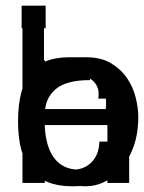

<svg xmlns="http://www.w3.org/2000/svg" viewBox="-20 -648 510 680"><path d="M298.8 -364.3Q213.9 -364.3 176.3 -331.5Q138.7 -298.8 138.7 -243.2V0H59.6V-434.6H138.7V-375Q147.5 -389.6 157.7 -400.4Q168 -411.1 185.5 -418.9Q203.1 -426.8 230 -430.7Q256.8 -434.6 298.8 -434.6V-364.3Z M437.5 -138.7Q432.6 -112.3 419.4 -85.4Q406.2 -58.6 382.8 -37.1Q359.4 -15.6 324.2 -2Q289.1 11.7 241.2 11.7Q186.5 11.7 148.9 -9.8Q111.3 -31.2 87.9 -64.9Q64.5 -98.6 54.2 -139.2Q43.9 -179.7 43.9 -216.8Q43.9 -257.8 54.2 -298.3Q64.5 -338.9 87.9 -371.6Q111.3 -404.3 150.4 -424.8Q189.5 -445.3 247.1 -445.3Q310.5 -445.3 348.6 -423.8Q386.7 -402.3 407.2 -371.6Q427.7 -340.8 434.1 -306.2Q440.4 -271.5 440.4 -246.1Q440.4 -236.3 439.9 -225.6Q439.5 -214.8 437.5 -205.1H127Q127 -170.9 133.3 -142.1Q139.6 -113.3 153.3 -91.3Q167 -69.3 189.5 -57.1Q211.9 -44.9 243.2 -44.9Q273.4 -44.9 293.5 -54.2Q313.5 -63.5 326.7 -77.6Q339.8 -91.8 346.2 -107.9Q352.5 -124 354.5 -138.7ZM354.5 -261.7Q357.4 -285.2 353.5 -308.6Q349.6 -332 336.9 -350.1Q324.2 -368.2 301.3 -379.4Q278.3 -390.6 243.2 -390.6Q210.9 -390.6 189.9 -377.4Q168.9 -364.3 155.8 -344.7Q142.6 -325.2 136.2 -302.7Q129.9 -280.3 127 -261.7Z M410.2 -146.5Q410.2 -117.2 401.4 -88.4Q392.6 -59.6 372.1 -37.6Q351.6 -15.6 317.9 -2Q284.2 11.7 235.4 11.7Q137.7 11.7 90.8 -45.4Q43.9 -102.5 43.9 -216.8Q43.9 -332 86.4 -388.7Q128.9 -445.3 226.6 -445.3Q276.4 -445.3 311.5 -434.6Q346.7 -423.8 368.7 -404.3Q390.6 -384.8 399.4 -357.9Q408.2 -331.1 405.3 -298.8H328.1Q332 -324.2 324.2 -341.3Q316.4 -358.4 300.3 -368.7Q284.2 -378.9 263.2 -382.8Q242.2 -386.7 220.7 -386.7Q200.2 -386.7 181.6 -377.9Q163.1 -369.1 149.9 -349.1Q136.7 -329.1 128.9 -296.4Q121.1 -263.7 121.1 -216.8Q121.1 -123 150.9 -85Q180.7 -46.9 235.4 -46.9Q263.7 -46.9 282.2 -57.1Q300.8 -67.4 312 -82.5Q323.2 -97.7 327.6 -114.7Q332 -131.8 332 -146.5H410.2Z M56.6 -547.9V-627.9H141.6V-547.9ZM59.6 0V-434.6H138.7V0Z M469.7 -235.4Q469.7 -174.8 453.1 -128.9Q436.5 -83 410.2 -51.8Q383.8 -20.5 351.1 -4.4Q318.4 11.7 285.2 11.7Q233.4 11.7 197.3 -7.3Q161.1 -26.4 138.7 -50.8V0H59.6V-627.9H135.7V-375Q144.5 -386.7 156.7 -399.4Q168.9 -412.1 187 -422.4Q205.1 -432.6 229 -439Q252.9 -445.3 284.2 -445.3Q337.9 -445.3 373.5 -423.8Q409.2 -402.3 430.7 -370.1Q452.1 -337.9 460.9 -301.3Q469.7 -264.6 469.7 -235.4ZM384.8 -226.6Q384.8 -258.8 378.4 -289.6Q372.1 -320.3 357.9 -343.8Q343.8 -367.2 320.8 -381.3Q297.9 -395.5 263.7 -395.5Q231.4 -395.5 207.5 -380.9Q183.6 -366.2 168 -342.3Q152.3 -318.4 145 -288.1Q137.7 -257.8 137.7 -226.6Q137.7 -137.7 168.9 -92.3Q200.2 -46.9 261.7 -46.9Q288.1 -46.9 310.5 -59.1Q333 -71.3 349.6 -94.7Q366.2 -118.2 375.5 -151.4Q384.8 -184.6 384.8 -226.6Z M437.5 -138.7Q432.6 -112.3 419.4 -85.4Q406.2 -58.6 382.8 -37.1Q359.4 -15.6 324.2 -2Q289.1 11.7 241.2 11.7Q186.5 11.7 148.9 -9.8Q111.3 -31.2 87.9 -64.9Q64.5 -98.6 54.2 -139.2Q43.9 -179.7 43.9 -216.8Q43.9 -257.8 54.2 -298.3Q64.5 -338.9 87.9 -371.6Q111.3 -404.3 150.4 -424.8Q189.5 -445.3 247.1 -445.3Q310.5 -445.3 348.6 -423.8Q386.7 -402.3 407.2 -371.6Q427.7 -340.8 434.1 -306.2Q440.4 -271.5 440.4 -246.1Q440.4 -236.3 439.9 -225.6Q439.5 -214.8 437.5 -205.1H127Q127 -170.9 133.3 -142.1Q139.6 -113.3 153.3 -91.3Q167 -69.3 189.5 -57.1Q211.9 -44.9 243.2 -44.9Q273.4 -44.9 293.5 -54.2Q313.5 -63.5 326.7 -77.6Q339.8 -91.8 346.2 -107.9Q352.5 -124 354.5 -138.7ZM354.5 -261.7Q357.4 -285.2 353.5 -308.6Q349.6 -332 336.9 -350.1Q324.2 -368.2 301.3 -379.4Q278.3 -390.6 243.2 -390.6Q210.9 -390.6 189.9 -377.4Q168.9 -364.3 155.8 -344.7Q142.6 -325.2 136.2 -302.7Q129.9 -280.3 127 -261.7Z M360.4 0V-288.1Q360.4 -309.6 351.6 -329.1Q342.8 -348.6 328.1 -362.8Q313.5 -377 293.9 -385.3Q274.4 -393.6 252.9 -393.6Q229.5 -393.6 209 -385.3Q188.5 -377 172.9 -361.8Q157.2 -346.7 147.9 -326.2Q138.7 -305.7 138.7 -281.2V0H59.6V-434.6H138.7V-378.9Q158.2 -406.2 188 -425.8Q217.8 -445.3 270.5 -445.3Q317.4 -445.3 349.1 -433.1Q380.9 -420.9 400.9 -399.9Q420.9 -378.9 429.2 -349.6Q437.5 -320.3 437.5 -285.2V0Z"/></svg>

Font: Myanmar PaOh One
Style: Regular
Weight: 400
Designer: Debbi Hosken
Foundry: SIL
Version: Version 2.8